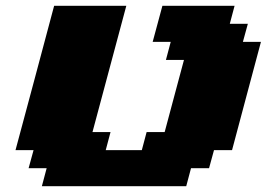

<svg xmlns="http://www.w3.org/2000/svg" viewBox="-20 -645 924 665"><path d="M125 0H625L641.6 -62.5H704.1L721.2 -125H783.7Q800.8 -187.5 833.7 -312.5Q866.7 -437.5 883.8 -500H821.3L838.4 -562.5H775.9L792.5 -625H542.5Q537.1 -604 525.6 -562.3Q514.2 -520.5 508.8 -500H571.3L554.7 -437.5H617.2Q606 -396 583.7 -312.5Q561.5 -229 550.3 -187.5H487.8L471.2 -125H346.2L362.8 -187.5H300.3L417.5 -625H167.5Q145.5 -542 100.8 -375Q56.2 -208 33.7 -125H96.2L79.1 -62.5H141.6Z"/></svg>

Font: Faithful 32x
Style: BoldOblique
Weight: 400
Foundry: Faithful Resource Pack
Version: Version 1.0; January 27, 2023